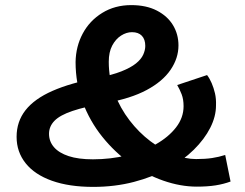

<svg xmlns="http://www.w3.org/2000/svg" viewBox="-20 -717 960 752"><path d="M345 15Q251 15 183.5 -9Q116 -33 80.5 -77.5Q45 -122 45 -181Q45 -241 80 -285.5Q115 -330 185.5 -361Q256 -392 362 -412Q419 -423 455.5 -437.5Q492 -452 512.5 -468.5Q533 -485 541 -503Q549 -521 549 -537Q549 -563 535.5 -577Q522 -591 497 -591Q475 -591 454 -577.5Q433 -564 419.5 -538.5Q406 -513 406 -475Q406 -409 428.5 -351Q451 -293 487.5 -245.5Q524 -198 569 -164Q614 -130 660.5 -112Q707 -94 748 -94Q784 -94 810.5 -98Q837 -102 862 -110L883 -6Q856 4 824.5 9Q793 14 751 14Q687 14 619.5 -9.5Q552 -33 490.5 -77Q429 -121 380.5 -181.5Q332 -242 304 -316Q276 -390 276 -474Q277 -535 304 -585.5Q331 -636 380.5 -666.5Q430 -697 494 -697Q553 -697 594.5 -675.5Q636 -654 657.5 -618.5Q679 -583 679 -539Q679 -489 648 -443.5Q617 -398 554.5 -364.5Q492 -331 396 -314Q313 -299 264 -282.5Q215 -266 193.5 -244Q172 -222 172 -193Q172 -163 191.5 -140.5Q211 -118 249 -105.5Q287 -93 344 -93Q413 -93 477 -108.5Q541 -124 590.5 -152Q640 -180 669.5 -218Q699 -256 699 -301Q699 -328 691.5 -347.5Q684 -367 674 -384L791 -423Q801 -410 809 -391.5Q817 -373 822 -351.5Q827 -330 826 -304Q826 -261 803.5 -216.5Q781 -172 739 -130.5Q697 -89 638 -56.5Q579 -24 504.5 -4.5Q430 15 345 15Z"/></svg>

Font: BioRhyme SemiExpanded
Style: Bold
Weight: 700
Width: 6
Designer: Aoife Mooney
Foundry: Aoife Mooney Type
Version: Version 1.600;gftools[0.9.33]